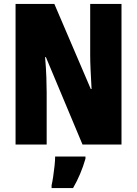

<svg xmlns="http://www.w3.org/2000/svg" viewBox="-20 -785 696 975"><path d="M597 -51H399L213 -495H209Q214 -436 215.5 -390.5Q217 -345 217 -314V-51H59V-765H256L441 -333H445Q442 -387 440 -430.5Q438 -474 438 -506V-765H597ZM414 21Q391 101 351 170H242V156Q246 139 250 112Q254 85 257 57.5Q260 30 260 10H414Z"/></svg>

Font: Noto Sans Tamil UI ExtraCondensed Black
Style: Regular
Weight: 900
Width: 2
Designer: Jelle Bosma - Monotype Design Team
Foundry: Monotype Imaging Inc.
Version: Version 2.004; ttfautohint (v1.8.4.7-5d5b)